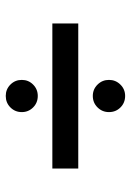

<svg xmlns="http://www.w3.org/2000/svg" viewBox="82 -593 440 644"><g transform="rotate(90 302.0 -271.0)"><path d="M248 -416.5Q248 -439 263.7 -454.8Q279.3 -470.7 301.8 -470.7Q324.7 -470.7 340.3 -455.1Q356 -439.5 356 -416.5Q356 -394 340.3 -378.2Q324.7 -362.3 301.8 -362.3Q279.3 -362.3 263.7 -378.2Q248 -394 248 -416.5ZM58.6 -313.5H545.4V-226.6H58.6ZM248 -124Q248 -146.5 263.7 -162.1Q279.3 -177.7 301.8 -177.7Q324.7 -177.7 340.3 -162.1Q356 -146.5 356 -124Q356 -101.6 340.3 -85.9Q324.7 -70.3 301.8 -70.3Q279.3 -70.3 263.7 -85.9Q248 -101.6 248 -124Z"/></g></svg>

Font: Anta
Style: Regular
Weight: 400
Designer: Sergej Lebedev
Foundry: Sergej Lebedev
Version: Version 1.000; ttfautohint (v1.8.4.7-5d5b)